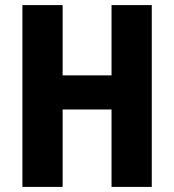

<svg xmlns="http://www.w3.org/2000/svg" viewBox="-20 -734 683 754"><path d="M576 0H418V-304H226V0H68V-714H226V-438H418V-714H576Z"/></svg>

Font: Noto Sans Hebrew Condensed ExtraBold
Style: Regular
Weight: 800
Width: 3
Designer: Monotype Design Team
Foundry: Monotype Imaging Inc.
Version: Version 2.004; ttfautohint (v1.8.4.7-5d5b)